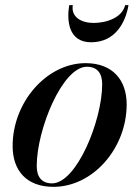

<svg xmlns="http://www.w3.org/2000/svg" viewBox="-20 -715 544 745"><path d="M262.5 -695H248.5C238.5 -634 246 -551 333.5 -551C431 -551 468.5 -634 478.5 -695H465.5C454 -646 392.5 -626 343.5 -626C295 -626 255 -649 262.5 -695ZM187.5 10C341 10 471.5 -140 471.5 -310C471.5 -405 416.5 -470 312 -470C162 -470 29 -319.5 29 -148.5C29 -53.5 82.5 10 187.5 10ZM182 -3.5C141 -3.5 122.5 -29.5 122.5 -71C122.5 -212.5 222 -456 317 -456C358 -456 376.5 -430 376.5 -388.5C376.5 -247 277 -3.5 182 -3.5Z"/></svg>

Font: Bodoni* 16pt Medium
Style: Italic
Weight: 500
Italic angle: -13°
Version: Version 2.3